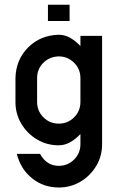

<svg xmlns="http://www.w3.org/2000/svg" viewBox="-20 -624 509 831"><path d="M328.1 -286.1Q328.1 -325.2 300.5 -352.5Q272.9 -379.9 234.4 -379.9Q194.3 -378.9 167.5 -352.1Q140.6 -325.2 140.6 -286.1V-182.6Q140.6 -143.6 168 -116.2Q195.3 -88.9 234.4 -88.9Q273.4 -88.9 300.8 -116.2Q328.1 -143.6 328.1 -182.6ZM328.1 -468.8H421.9V0Q421.9 51.8 396.5 94.2Q371.1 136.7 328.6 162.1Q286.1 187.5 234.4 187.5Q168.9 187.5 119.4 148.2Q69.8 108.9 52.7 42H153.3Q182.1 93.8 234.4 93.8Q273.4 93.8 300.8 66.4Q328.1 39.1 328.1 0V-43.9Q307.1 -21.5 283.4 -8.3Q259.8 4.9 234.4 4.9Q182.6 4.9 140.1 -20.5Q97.7 -45.9 72.3 -88.4Q46.9 -130.9 46.9 -182.6V-286.1Q48.8 -365.7 101.8 -418.7Q154.8 -471.7 234.4 -473.6Q259.8 -473.6 283.4 -460.4Q307.1 -447.3 328.1 -424.8ZM187.5 -533.2V-603.5H281.2V-533.2Z"/></svg>

Font: Lambda
Style: Regular
Weight: 400
Designer: GGBotNet
Version: 0.22